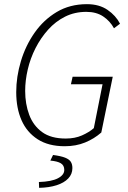

<svg xmlns="http://www.w3.org/2000/svg" viewBox="-20 -691 615 923"><path d="M291 12Q213 12 161 -21.5Q109 -55 83.5 -113Q58 -171 58 -248Q58 -322 80.5 -397Q103 -472 146.5 -534Q190 -596 253 -633.5Q316 -671 398 -671Q457 -671 497 -643.5Q537 -616 557 -577L528 -555Q509 -590 476 -612Q443 -634 395 -634Q339 -634 293 -611Q247 -588 211.5 -548.5Q176 -509 151 -460Q126 -411 113.5 -357.5Q101 -304 101 -254Q101 -191 120.5 -139Q140 -87 182.5 -56Q225 -25 296 -25Q340 -25 374 -40Q408 -55 431 -75L473 -286H321L329 -322H522L467 -54Q433 -24 389 -6Q345 12 291 12ZM168 212 167 184Q228 182 258.5 166Q289 150 289 126Q289 104 272.5 94Q256 84 222 81L235 54Q273 59 293 67Q313 75 320.5 87Q328 99 328 117Q328 146 308 167Q288 188 252 199.5Q216 211 168 212Z"/></svg>

Font: Source Sans 3 Light
Style: Italic
Weight: 300
Italic angle: -11°
Designer: Paul D. Hunt
Foundry: Adobe
Version: Version 3.046;hotconv 1.0.118;makeotfexe 2.5.65603